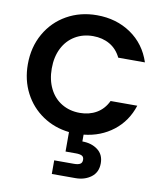

<svg xmlns="http://www.w3.org/2000/svg" viewBox="-102 -789 972 1138"><g transform="rotate(10 384.0 -220.5)"><path d="M35.2 -350.1Q35.2 -453.1 81.5 -534.7Q127.9 -616.2 208.5 -661.6Q289.1 -707 389.2 -707Q506.3 -707 594.2 -647Q682.1 -586.9 716.8 -481H556.2Q532.2 -530.8 488.5 -555.9Q444.8 -581.1 388.2 -581.1Q327.1 -581.1 279.5 -552.5Q231.9 -523.9 205.6 -471.9Q179.2 -419.9 179.2 -350.1Q179.2 -281.2 205.6 -228.5Q231.9 -175.8 279.5 -147.5Q327.1 -119.1 388.2 -119.1Q444.8 -119.1 488.5 -144.5Q532.2 -169.9 556.2 -220.2H716.8Q686 -124 610.6 -65.4Q535.2 -6.8 433.1 3.9V44.9Q488.3 44.9 525.6 73Q563 101.1 563 153.8Q563 208 524.4 237.1Q485.8 266.1 430.2 266.1H288.1V184.1H407.2Q431.2 184.1 443.6 177Q456.1 169.9 456.1 151.9Q456.1 133.8 443.6 127.4Q431.2 121.1 407.2 121.1H345.2V3.9Q256.3 -5.9 185.8 -53.5Q115.2 -101.1 75.2 -178Q35.2 -254.9 35.2 -350.1Z"/></g></svg>

Font: Poppins SemiBold
Style: Regular
Weight: 600
Designer: Ninad Kale (Devanagari), Jonny Pinhorn (Latin)
Foundry: Indian Type Foundry
Version: 4.004